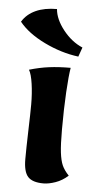

<svg xmlns="http://www.w3.org/2000/svg" viewBox="-49 -656 345 696"><g transform="rotate(5 123.5 -308.0)"><path d="M63 -73Q63 -110 65 -178Q67 -242 67 -272Q67 -312 62 -347Q57 -382 48 -397Q85 -408 120 -412.5Q155 -417 198 -417Q193 -388 189.5 -327.5Q186 -267 186 -192Q186 -137 189.5 -108Q193 -79 200.5 -62Q208 -45 225 -27Q204 -8 179.5 0.5Q155 9 136 9Q96 9 79.5 -9Q63 -27 63 -73ZM4 -568Q21 -596 53 -610.5Q85 -625 130 -625Q133 -588 163.5 -549.5Q194 -511 234 -494L222 -460Q159 -468 97.5 -498Q36 -528 4 -568Z"/></g></svg>

Font: Mirza
Style: Bold
Weight: 700
Designer: Arabic design by Kourosh Beigpour, Latin design by Eduardo Tunni, engineering by Lasse Fister
Version: Version 1.0010g